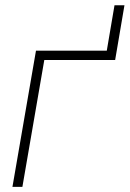

<svg xmlns="http://www.w3.org/2000/svg" viewBox="-20 -725 503 745"><path d="M462.9 -704.6 426.8 -492.2H388.2L424.3 -704.6ZM431.2 -528.3 425.3 -492.2H151.9L66.9 0H28.3L119.6 -528.3Z"/></svg>

Font: Roboto ExtraLight
Style: Italic
Weight: 250
Designer: Christian Robertson
Foundry: Google
Version: Version 3.009; 2024